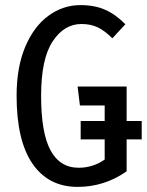

<svg xmlns="http://www.w3.org/2000/svg" viewBox="-20 -720 575 752"><path d="M535 -174H476V-49Q389 12 284 12Q170 12 107.5 -78.5Q45 -169 45 -345Q45 -457 79 -537Q113 -617 170 -658.5Q227 -700 295 -700Q351 -700 392.5 -681.5Q434 -663 471 -625L420 -570Q390 -600 362.5 -613Q335 -626 299 -626Q231 -626 186 -557.5Q141 -489 141 -345Q141 -199 178 -131Q215 -63 288 -63Q344 -63 390 -95V-174H296V-246H390V-307H293L284 -381H476V-246H535Z"/></svg>

Font: Fira Sans Extra Condensed
Style: Regular
Weight: 400
Width: 1
Designer: Carrois Corporate & Edenspiekermann AG
Foundry: Carrois Corporate GbR & Edenspiekermann AG
Version: Version 4.203